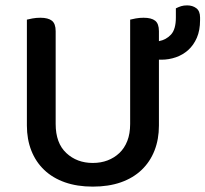

<svg xmlns="http://www.w3.org/2000/svg" viewBox="-20 -680 764 714"><path d="M571 -213Q571 -162 554.5 -120Q538 -78 506.5 -48Q475 -18 429.5 -2Q384 14 325 14Q267 14 221.5 -2Q176 -18 144.5 -48Q113 -78 96.5 -120Q80 -162 80 -213V-607Q87 -609 101 -611.5Q115 -614 130 -614Q159 -614 173 -603Q187 -592 187 -564V-219Q187 -148 226.5 -111Q266 -74 325 -74Q355 -74 380 -83.5Q405 -93 424 -111Q443 -129 453.5 -156Q464 -183 464 -219V-607Q471 -609 485 -611.5Q499 -614 514 -614Q543 -614 557 -603Q571 -592 571 -564V-527Q598 -532 616 -551.5Q634 -571 634 -615V-649Q644 -654 653.5 -657Q663 -660 676 -660Q696 -660 710 -649.5Q724 -639 724 -615V-605Q724 -567 712 -539.5Q700 -512 680 -494Q660 -476 634 -467Q608 -458 580 -458H571V-213Z"/></svg>

Font: Baloo Thambi 2 Medium
Style: Regular
Weight: 500
Designer: Aadarsh Rajan and Ek Type
Foundry: Ek Type
Version: Version 1.640;hotconv 1.0.111;makeotfexe 2.5.65597; ttfautoh